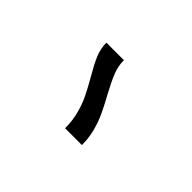

<svg xmlns="http://www.w3.org/2000/svg" viewBox="-59 -1005 718 718"><g transform="rotate(45 300.0 -646.0)"><path d="M236.5 -681.5Q211.5 -724 199 -753.2Q186.5 -782.5 186.5 -814.5H279Q279 -783.5 291 -753.5Q303 -723.5 328 -677.5Q348.5 -640 361.5 -612.2Q374.5 -584.5 383.5 -550.2Q392.5 -516 392.5 -479H303.5Q303.5 -519.5 294 -554.5Q284.5 -589.5 271.5 -616.2Q258.5 -643 236.5 -681.5Z"/></g></svg>

Font: JuliaMono MediumItalic
Style: Regular
Weight: 500
Italic angle: -9°
Monospace: yes
Designer: cormullion
Foundry: corm
Version: Version 0.049; ttfautohint (v1.8.4)